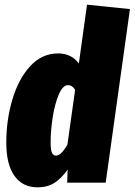

<svg xmlns="http://www.w3.org/2000/svg" viewBox="-20 -783 577 823"><path d="M537 -744 433 0H268L270 -56Q243 -18 213 1Q183 20 141 20Q77 20 42 -29Q7 -78 7 -171Q7 -270 33.5 -358Q60 -446 110 -500Q160 -554 229 -554Q286 -554 318 -511L353 -763ZM197 -174Q197 -139 203 -127.5Q209 -116 220 -116Q242 -116 269 -163L302 -398Q290 -418 272 -418Q249 -418 232 -378Q215 -338 206 -280.5Q197 -223 197 -174Z"/></svg>

Font: Fira Sans Extra Condensed Black
Style: Italic
Weight: 900
Width: 3
Italic angle: -8°
Designer: Carrois Corporate & Edenspiekermann AG
Foundry: Carrois Corporate GbR & Edenspiekermann AG
Version: Version 4.203